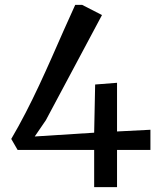

<svg xmlns="http://www.w3.org/2000/svg" viewBox="-20 -765 656 785"><path d="M365 0V-152H52L26 -197Q56 -248 84.5 -303.2Q113 -358.5 139.8 -415.8Q166.5 -473 191.8 -530.2Q217 -587.5 241 -641.8Q265 -696 287.5 -745H316L397 -703.5L167.5 -273.5L122 -207L365 -222.5L369 -419.5L458.5 -426.5V-227.5L595 -234.5V-152H458.5V0Z"/></svg>

Font: Merriweather Light 18pt
Style: Regular
Weight: 400
Version: Version 2.100